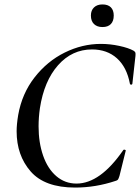

<svg xmlns="http://www.w3.org/2000/svg" viewBox="-20 -834 631 866"><path d="M55 -242Q55 -273 62 -315Q79 -412 136 -485Q193 -558 272 -597Q351 -636 435 -636Q476 -636 518 -627Q560 -618 583 -605Q589 -601 590.5 -597Q592 -593 591 -582L577 -456Q576 -452 571.5 -452Q567 -452 566 -456Q552 -531 507.5 -571Q463 -611 395 -611Q305 -611 242 -540Q179 -469 160 -346Q154 -304 154 -264Q154 -191 174.5 -132Q195 -73 234 -39.5Q273 -6 325 -6Q432 -6 536 -157Q537 -159 540 -159Q543 -159 545.5 -157.5Q548 -156 547 -154L519 -41Q515 -28 512 -24Q509 -20 501 -18Q411 12 319 12Q182 12 118.5 -60.5Q55 -133 55 -242ZM390 -764Q390 -787 404 -800.5Q418 -814 442 -814Q467 -814 480 -801Q493 -788 493 -764Q493 -739 480 -725.5Q467 -712 442 -712Q418 -712 404 -725.5Q390 -739 390 -764Z"/></svg>

Font: Cormorant Garamond SemiBold
Style: Italic
Weight: 600
Italic angle: -10°
Designer: Christian Thalmann (Catharsis Fonts)
Foundry: Catharsis Fonts
Version: Version 4.000